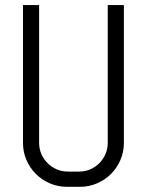

<svg xmlns="http://www.w3.org/2000/svg" viewBox="-20 -720 574 750"><path d="M463.9 -162.1Q463.9 -126.5 450.4 -95.2Q437 -64 413.6 -40.5Q390.1 -17.1 358.9 -3.7Q327.6 9.8 292 9.8H242.2Q206.5 9.8 175 -3.7Q143.6 -17.1 120.1 -40.5Q96.7 -64 83.3 -95.2Q69.8 -126.5 69.8 -162.1V-700.2H132.8V-162.1Q132.8 -138.7 141.6 -118.4Q150.4 -98.1 165.8 -82.8Q181.2 -67.4 201.4 -58.6Q221.7 -49.8 245.1 -49.8H289.1Q312.5 -49.8 332.8 -58.6Q353 -67.4 368.2 -82.8Q383.3 -98.1 392.1 -118.4Q400.9 -138.7 400.9 -162.1V-700.2H463.9V-162.1Z"/></svg>

Font: Abel
Style: Regular
Weight: 400
Designer: Matthew Desmond
Foundry: Matthew Desmond
Version: Version 1.002